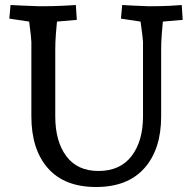

<svg xmlns="http://www.w3.org/2000/svg" viewBox="-20 -730 767 765"><path d="M622.1 -533.2V-266.1Q622.1 -135.3 555.4 -60.1Q488.8 15.1 362.8 15.1Q236.8 15.1 170.9 -59.8Q105 -134.8 105 -266.1V-563Q105 -577.1 96.2 -644L17.1 -655.8L22 -710Q37.1 -709 74 -707.5Q110.8 -706.1 138.2 -705.1Q188 -705.1 229.5 -707Q271 -709 282.2 -710L286.1 -650.9L207 -644Q205.1 -626 202.6 -593.5Q200.2 -561 200.2 -533.2V-266.1Q200.2 -167 244.1 -107.9Q288.1 -48.8 372.1 -48.8Q459 -48.8 504.4 -108.4Q549.8 -168 549.8 -266.1V-563Q549.8 -574.2 540 -644L461.9 -655.8L466.8 -710Q481 -709 514.4 -707.5Q547.9 -706.1 573.2 -705.1Q623 -705.1 658.9 -707Q694.8 -709 704.1 -710L708 -650.9L628.9 -644Q627 -626 624.5 -593.5Q622.1 -561 622.1 -533.2Z"/></svg>

Font: Sura
Style: Regular
Weight: 400
Designer: Carolina Giovagnoli
Foundry: Huerta Tipografica
Version: Version 1.003;PS 001.002;hotconv 1.0.70;makeotf.lib2.5.58329